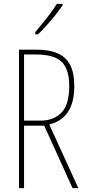

<svg xmlns="http://www.w3.org/2000/svg" viewBox="-20 -970 444 990"><path d="M169 -714Q231 -714 274 -696.5Q317 -679 340 -638Q363 -597 363 -525Q363 -360 234 -328L384 0H354L208 -322H104V0H78V-714ZM166 -689H104V-348H190Q256 -348 296.5 -389Q337 -430 337 -527Q337 -613 298 -651Q259 -689 166 -689ZM303 -943Q287 -919 264.5 -891Q242 -863 219 -837.5Q196 -812 176 -793H162V-805Q196 -845 222 -878Q248 -911 273 -950H303Z"/></svg>

Font: Noto Sans Thai Looped ExtraCondensed Thin
Style: Regular
Weight: 100
Width: 2
Designer: Sasikarn Vongin, Ben Mitchell
Foundry: The Fontpad Ltd
Version: Version 1.001; ttfautohint (v1.8.4.7-5d5b)